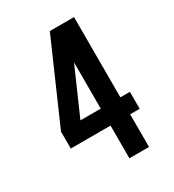

<svg xmlns="http://www.w3.org/2000/svg" viewBox="-178 -838 855 941"><g transform="rotate(-30 250.0 -367.5)"><path d="M276 0V-185H51V-281L250 -735H387V-281H441V-185H387V0ZM161 -281H276V-543Z"/></g></svg>

Font: iosevka_custom_sans_ss08
Style: Bold
Weight: 700
Designer: Belleve Invis
Foundry: Belleve Invis
Version: Version 10.3.0; ttfautohint (v1.8.3)